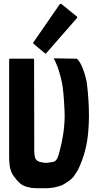

<svg xmlns="http://www.w3.org/2000/svg" viewBox="-20 -990 561 1015"><path d="M392.6 -92.8Q384.8 -79.1 370.1 -57.6Q354.5 -36.1 307.6 -10.7Q288.1 -3.9 266.6 1Q244.1 4.9 227.5 4.9Q206.1 4.9 163.1 4.9Q163.1 4.9 163.1 3.9Q156.2 3.9 149.4 3.9Q141.6 2.9 135.7 1Q103.5 -4.9 85 -21.5Q66.4 -39.1 52.7 -58.6Q40 -76.2 34.2 -98.6Q28.3 -122.1 28.3 -164.1Q28.3 -227.5 28.3 -356.4Q28.3 -461.9 28.3 -674.8Q28.3 -676.8 29.3 -678.7Q31.2 -679.7 33.2 -679.7Q74.2 -679.7 155.3 -679.7Q157.2 -679.7 159.2 -678.7Q160.2 -676.8 160.2 -674.8Q160.2 -512.7 161.1 -189.5Q162.1 -172.9 163.1 -167Q164.1 -160.2 166 -154.3Q171.9 -139.6 191.4 -133.8Q210.9 -128.9 226.6 -128.9Q238.3 -129.9 259.8 -133.8Q280.3 -136.7 290 -171.9Q326.2 -299.8 321.3 -403.3Q316.4 -506.8 308.6 -547.9Q301.8 -581.1 294.9 -603.5Q288.1 -627 282.2 -641.6Q271.5 -668.9 266.6 -675.8Q261.7 -681.6 268.6 -681.6Q304.7 -680.7 377.9 -679.7Q381.8 -680.7 384.8 -679.7Q387.7 -678.7 388.7 -677.7Q405.3 -660.2 418 -627Q431.6 -592.8 439.5 -548.8Q450.2 -459 450.2 -377.9Q450.2 -340.8 447.3 -304.7Q440.4 -191.4 392.6 -92.8ZM157.2 -758.8Q156.2 -759.8 155.3 -761.7Q155.3 -762.7 155.3 -762.7Q155.3 -764.6 156.2 -765.6Q203.1 -833 295.9 -967.8Q296.9 -968.8 297.9 -968.8Q299.8 -969.7 300.8 -969.7Q300.8 -969.7 302.7 -969.7Q303.7 -969.7 304.7 -968.8Q332 -946.3 386.7 -902.3Q386.7 -902.3 387.7 -900.4Q388.7 -899.4 388.7 -898.4Q388.7 -897.5 387.7 -896.5Q386.7 -895.5 386.7 -894.5Q332 -833 224.6 -709Q223.6 -708 222.7 -707Q220.7 -707 220.7 -707Q219.7 -707 218.8 -707Q217.8 -707 217.8 -708Q197.3 -724.6 157.2 -758.8Z"/></svg>

Font: Typeface
Style: Regular
Weight: 400
Version: Version 1.0